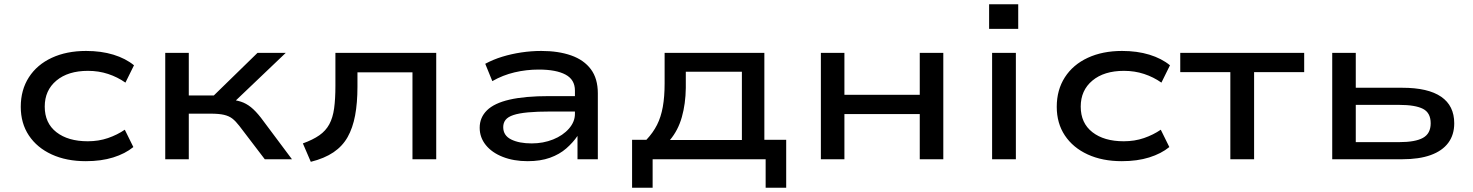

<svg xmlns="http://www.w3.org/2000/svg" viewBox="-20 -744 6880 897"><path d="M381 9Q290 9 221.5 -22.5Q153 -54 115 -111Q77 -168 77 -245Q77 -324 115 -383Q153 -442 222 -474Q291 -506 382 -506Q453 -506 510 -488.5Q567 -471 606 -439L566 -358Q529 -384 485 -398.5Q441 -413 391 -413Q298 -413 243.5 -367.5Q189 -322 189 -246Q189 -169 243.5 -126.5Q298 -84 390 -84Q441 -84 484.5 -99Q528 -114 563 -138L603 -57Q565 -26 509 -8.5Q453 9 381 9Z M752 0V-497H862V-298H979L1183 -497H1315L1058 -252L1044 -280Q1081 -277 1105.5 -269Q1130 -261 1152 -243.5Q1174 -226 1199 -194L1344 0H1217L1098 -156Q1081 -178 1065.5 -190Q1050 -202 1026.5 -207.5Q1003 -213 964 -213H862V0Z M1432 12 1395 -74Q1442 -91 1472 -112Q1502 -133 1518.5 -163.5Q1535 -194 1541 -238Q1547 -282 1547 -343V-497H2018V0H1907V-406H1650V-339Q1650 -263 1639 -204.5Q1628 -146 1604 -103.5Q1580 -61 1538 -32.5Q1496 -4 1432 12Z M2445 9Q2380 9 2329 -11Q2278 -31 2249.5 -66.5Q2221 -102 2221 -147Q2221 -195 2255 -228.5Q2289 -262 2360.5 -278.5Q2432 -295 2545 -295H2684V-223H2551Q2489 -223 2446.5 -219Q2404 -215 2378.5 -206.5Q2353 -198 2342 -184Q2331 -170 2331 -150Q2331 -111 2368 -92.5Q2405 -74 2464 -74Q2518 -74 2564 -92.5Q2610 -111 2638 -143Q2666 -175 2666 -212V-321Q2666 -372 2622 -395.5Q2578 -419 2497 -419Q2439 -419 2384 -406Q2329 -393 2280 -365L2247 -446Q2284 -466 2326.5 -479Q2369 -492 2415.5 -499Q2462 -506 2509 -506Q2589 -506 2648.5 -485Q2708 -464 2740.5 -420.5Q2773 -377 2773 -308V0H2678V-108V-109Q2657 -78 2625.5 -50.5Q2594 -23 2549.5 -7Q2505 9 2445 9Z M2933 133V-91H3000Q3031 -124 3049.5 -160.5Q3068 -197 3076.5 -244.5Q3085 -292 3085 -354V-497H3551V-91H3653V133H3557V0H3029V133ZM3110 -90H3446V-409H3184V-333Q3183 -259 3165.5 -197Q3148 -135 3110 -90Z M3815 0V-497H3925V-301H4277V-497H4387V0H4277V-211H3925V0Z M4601 -609V-724H4737V-609ZM4615 0V-497H4726V0Z M5221 9Q5130 9 5061.5 -22.5Q4993 -54 4955 -111Q4917 -168 4917 -245Q4917 -324 4955 -383Q4993 -442 5062 -474Q5131 -506 5222 -506Q5293 -506 5350 -488.5Q5407 -471 5446 -439L5406 -358Q5369 -384 5325 -398.5Q5281 -413 5231 -413Q5138 -413 5083.5 -367.5Q5029 -322 5029 -246Q5029 -169 5083.5 -126.5Q5138 -84 5230 -84Q5281 -84 5324.5 -99Q5368 -114 5403 -138L5443 -57Q5405 -26 5349 -8.5Q5293 9 5221 9Z M5728 0V-407H5494V-497H6073V-407H5839V0Z M6204 0V-497H6314V-334H6531Q6652 -334 6713 -292Q6774 -250 6774 -168Q6774 -114 6746 -76.5Q6718 -39 6664 -19.5Q6610 0 6531 0ZM6314 -80H6517Q6592 -80 6628 -100Q6664 -120 6664 -168Q6664 -217 6628 -235.5Q6592 -254 6517 -254H6314Z"/></svg>

Font: Nunito Sans 7pt Expanded Medium
Style: Regular
Weight: 500
Width: 7
Designer: Vernon Adams
Foundry: Vernon Adams
Version: Version 3.101;gftools[0.9.27]